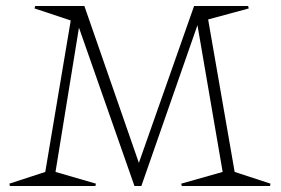

<svg xmlns="http://www.w3.org/2000/svg" viewBox="-20 -620 937 640"><path d="M11.2 -7.8 130.9 -46.9 215.8 -551.8 95.2 -591.8 97.2 -600.1H261.2L442.9 -77.1L627 -600.1H807.1L809.1 -591.8L673.8 -555.2L762.2 -46.9L881.8 -7.8L879.9 0H585.9L584 -7.8L722.2 -46.9L638.2 -536.1L451.2 0H428.2L243.2 -527.8L165 -46.9L299.8 -7.8L297.9 0H13.2Z"/></svg>

Font: Halibut Thin
Style: Regular
Weight: 250
Designer: Matteo Maggi
Foundry: Collletttivo
Version: Version 3.080 | FøM Fix